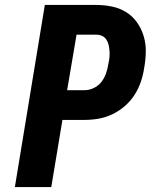

<svg xmlns="http://www.w3.org/2000/svg" viewBox="-20 -755 640 775"><path d="M187 0H40L161 -735H368Q401 -735 432.5 -728.5Q464 -722 490 -705.5Q516 -689 533.5 -664Q551 -639 560 -609Q569 -579 568.5 -546.5Q568 -514 562 -481Q558 -453 548.5 -425Q539 -397 523 -372Q507 -347 484 -327Q461 -307 434 -294Q407 -281 378.5 -276Q350 -271 322 -271H232ZM322 -391Q341 -391 360 -400.5Q379 -410 391 -426.5Q403 -443 409 -462Q415 -481 418 -500Q421 -513 422 -525.5Q423 -538 422 -550Q421 -562 418.5 -573.5Q416 -585 409.5 -595Q403 -605 392.5 -610Q382 -615 369 -615H289L251 -391Z"/></svg>

Font: Iosevka Heavy Extended
Style: Italic
Weight: 900
Width: 7
Italic angle: -9°
Monospace: yes
Designer: Belleve Invis
Foundry: Belleve Invis
Version: Version 32.5.0; ttfautohint (v1.8.4)